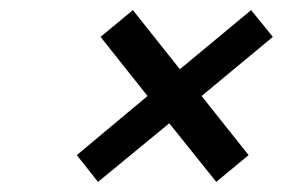

<svg xmlns="http://www.w3.org/2000/svg" viewBox="-20 -412 591 380"><path d="M336 -275 477 -392 520 -339 379 -222 472 -105 408 -52 315 -168 174 -52 132 -105 272 -222 179 -339 243 -392Z"/></svg>

Font: Libertinus Serif SemiBold
Style: Italic
Weight: 600
Italic angle: -11.5°
Designer: Philipp H. Poll, Khaled Hosny
Foundry: Caleb Maclennan
Version: Version 7.051;RELEASE